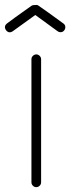

<svg xmlns="http://www.w3.org/2000/svg" viewBox="-31 -765 290 794"><path d="M99 -11V-520Q99 -528 105 -534Q111 -540 119 -540Q127 -540 133 -534Q139 -528 139 -520V-11Q139 -3 133 3Q127 9 119 9Q111 9 105 3Q99 -3 99 -11ZM22 -636Q6 -625 -6 -640Q-17 -656 -2 -668Q17 -683 99 -741Q106 -745 115 -744Q123 -746 129 -741Q160 -720 231 -668Q238 -663 239 -655Q240 -647 235 -640Q230 -633 222 -632Q214 -631 207 -636L115 -703Z"/></svg>

Font: Hoogli Light
Style: Regular
Weight: 300
Designer: Anand Singh Naorem
Foundry: Brand New Type
Version: Version 1.00 b007